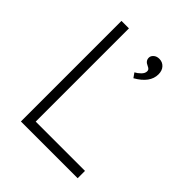

<svg xmlns="http://www.w3.org/2000/svg" viewBox="-194 -822 945 945"><g transform="rotate(45 278.0 -350.0)"><path d="M106 0V-700H158V-51H501V0ZM347 -542 330 -566Q344 -573 357.5 -586.5Q371 -600 371 -614Q371 -621 367.5 -625.5Q364 -630 353 -635Q329 -645 329 -667Q329 -680 340.5 -690Q352 -700 370 -700Q392 -700 406.5 -684.5Q421 -669 421 -643Q421 -584 347 -542Z"/></g></svg>

Font: Readex Pro ExtraLight
Style: Regular
Weight: 200
Designer: Bonnie Shaver-Troup, Thomas Jockin
Foundry: Lexend
Version: Version 1.203; ttfautohint (v1.8.3)